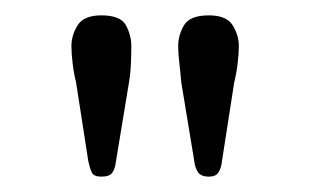

<svg xmlns="http://www.w3.org/2000/svg" viewBox="-20 -695 404 250"><path d="M252 -465Q242 -465 238 -470.5Q234 -476 233 -485L216 -588Q215 -600 213.5 -613Q212 -626 212 -635Q212 -649 219.5 -662Q227 -675 252 -675Q275 -675 283 -662Q291 -649 291 -635Q291 -626 289.5 -613Q288 -600 285 -588L269 -485Q268 -476 264.5 -470.5Q261 -465 252 -465ZM112 -465Q102 -465 99.5 -470.5Q97 -476 95 -485L79 -588Q76 -600 74.5 -613Q73 -626 73 -635Q73 -649 81 -662Q89 -675 112 -675Q137 -675 144 -662Q151 -649 151 -635Q151 -626 150.5 -613Q150 -600 148 -588L131 -485Q130 -476 126.5 -470.5Q123 -465 112 -465Z"/></svg>

Font: Frank Ruhl Libre
Style: Regular
Weight: 400
Designer: Yanek Iontef
Foundry: Fontef
Version: Version 6.004